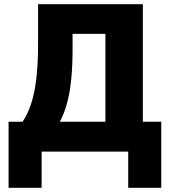

<svg xmlns="http://www.w3.org/2000/svg" viewBox="-20 -725 822 918"><path d="M21 173V-143H88Q113 -180 129.5 -231Q146 -282 154 -352Q162 -422 162 -513V-705H663V-143H751V173H593V0H179V173ZM266 -143H484V-563H327V-494Q327 -410 320.5 -345.5Q314 -281 300.5 -231.5Q287 -182 266 -143Z"/></svg>

Font: Nunito Sans 10pt SemiCondensed Black
Style: Regular
Weight: 900
Width: 4
Designer: Vernon Adams
Foundry: Vernon Adams
Version: Version 3.101;gftools[0.9.27]